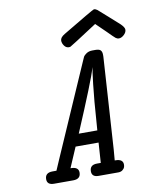

<svg xmlns="http://www.w3.org/2000/svg" viewBox="-90 -892 771 960"><g transform="rotate(-10 295.5 -412.0)"><path d="M70.8 -28.8Q70.8 -62 108.9 -62H128.9Q132.8 -71.8 151.9 -115.2L354 -577.1Q360.8 -593.3 364 -599.6Q367.2 -606 379.6 -614.5Q392.1 -623 410.2 -623H425.8Q444.8 -623 451.9 -615.5Q459 -607.9 459 -592.8V-583L429.2 -115.2Q428.2 -106.4 427 -88.6Q425.8 -70.8 424.8 -62H428.2Q467.3 -62 466.8 -33.2Q466.8 -27.3 464.8 -20.8Q462.9 -14.2 454.3 -7.1Q445.8 0 432.1 0H332Q297.9 0 297.9 -28.8Q297.9 -62 335 -62H354L360.8 -164.1H244.1L200.2 -62H202.1Q241.2 -62 241.2 -33.2Q241.2 0 203.1 0H106Q70.8 0 70.8 -28.8ZM265.1 -698.2Q265.1 -714.4 288.1 -728Q445.3 -822.3 453.1 -824.2H454.1Q461.9 -824.2 470.5 -817.6Q479 -811 522 -772Q551.8 -745.1 573.2 -726.1Q591.3 -708 590.8 -696.8Q590.8 -683.6 577.9 -671.4Q564.9 -659.2 551.8 -659.2Q543 -659.2 535.4 -665Q527.8 -670.9 496.1 -703.1Q468.3 -731 446.8 -751Q310.5 -662.1 305.2 -660.2Q302.2 -659.2 297.9 -659.2Q283.7 -659.2 274.4 -672.1Q265.1 -685.1 265.1 -698.2ZM271 -225.1H365.2L376 -368.2L384.8 -456.1L392.1 -515.1L397 -541Q376 -472.2 271 -225.1Z"/></g></svg>

Font: CMU Typewriter Text
Style: Italic
Weight: 500
Italic angle: -14.04°
Version: Version 0.7.0